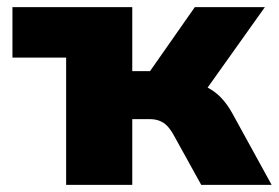

<svg xmlns="http://www.w3.org/2000/svg" viewBox="-20 -520 784 540"><path d="M166 0V-358H15V-500H352V-320H402L528 -500H725L540 -240L518 -287Q544 -284 565 -273Q586 -262 602.5 -244.5Q619 -227 633 -202L744 0H546L468 -141Q459 -157 449.5 -166.5Q440 -176 428 -180.5Q416 -185 400 -185H352V0Z"/></svg>

Font: Nunito Sans 9pt Black
Style: Regular
Weight: 900
Version: Version 3.101;gftools[0.9.27]